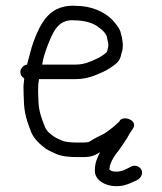

<svg xmlns="http://www.w3.org/2000/svg" viewBox="-20 -502 557 660"><path d="M352 -343C352 -341 351.7 -339 351 -337C351 -334.9 347.8 -322 346 -322C339.4 -315.4 319.9 -302.3 310 -299C288.7 -289.3 269.8 -280 239 -280H125C128.2 -302.1 134.7 -320.8 142 -341C159.7 -385.3 176.5 -438.1 237 -432C268.2 -432 300.4 -423.6 318 -409C329.8 -400.6 349 -385.6 349 -366C350.8 -359.6 353.9 -350.6 352 -343ZM324 21C314.3 40.4 306 57.3 306 85C306 118.5 343.6 138 379 138C401.3 138 409.6 134.7 427 128C443.2 119.9 460.5 116.8 466.5 100.5C474.8 78.1 451.3 61.4 432 70C416.9 77.6 401.8 88 379 88C367.6 88 362.3 85.7 356 81C356 78.3 356.3 76 357 74C357 70.7 357.7 67.3 359 64C365.5 44.6 376.3 29.5 389 14C398.7 -0.6 403.7 -6.7 412 -20C420.1 -30.8 422.6 -39.9 431 -51L437 -60C456.4 -89.1 401.6 -107.2 391 -86V-85C385.7 -80.3 378.7 -74 370 -66C355.6 -54 352 -52.3 339 -43C321.6 -34.3 305 -26.7 289 -16C285.7 -14 282.7 -13 280 -13C275.3 -12.3 271 -12 267 -12H248C231.2 -12 207.8 -12.9 195 -18C185.8 -22.6 175 -26 166 -32C153.4 -41 140 -51 134 -67C123.2 -95.2 112 -121.1 112 -161C111.3 -171.7 111 -182.7 111 -194C111 -207.3 111.9 -219.3 114 -230H239C265.7 -230 284 -234.9 304 -242C325.1 -251 339 -255.3 358 -268C374.8 -279.6 389.8 -288.5 395 -308C396.8 -318.7 402 -328.1 402 -340C402.7 -346.7 402.3 -353.3 401 -360L399 -374C397.7 -380 396 -386.3 394 -393C389.5 -407.6 375.7 -422.7 366 -434C338 -462 294.5 -482 239 -482C214.6 -483.6 192.6 -478.8 174 -470C132.6 -448.1 113.5 -406.6 95 -358C86.2 -333.5 79.8 -303.8 73 -280C61.7 -278.7 50 -267.4 50 -255C50 -245 54.3 -237.7 63 -233V-228C61 -216 60.3 -204 61 -192C61 -181.3 61.3 -170.7 62 -160C62 -114.2 74.4 -80.8 87 -48C98 -22.8 116.9 -6.6 137 9C149.6 17 161.4 21.2 175 28C194.7 36.2 221.8 38 248 38H267C293.1 38 307.5 32 324 21Z"/></svg>

Font: HoneyBee
Style: Book
Weight: 300
Foundry: Cannot Into Space Fonts
Version: Version 0.89